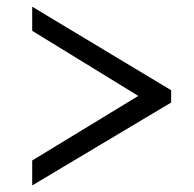

<svg xmlns="http://www.w3.org/2000/svg" viewBox="-20 -548 585 579"><path d="M496.1 -238.8 77.1 11.2V-64L397 -258.8L77.1 -455.1V-527.8L496.1 -275.9Z"/></svg>

Font: Rawline
Style: Italic
Weight: 400
Italic angle: -12°
Designer: Matt McInerney, Pablo Impallari, Rodrigo Fuenzalida
Foundry: Matt McInerney, Pablo Impallari, Rodrigo Fuenzalida
Version: Version 4.020;PS 004.020;hotconv 1.0.88;makeotf.lib2.5.64775